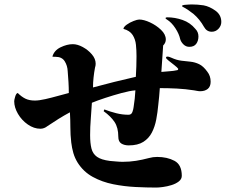

<svg xmlns="http://www.w3.org/2000/svg" viewBox="-20 -836 1040 865"><path d="M929 -468Q929 -446 916 -435.5Q903 -425 882 -425Q875 -425 868 -426.5Q861 -428 854 -429Q816 -435 777 -437Q738 -439 700 -439Q699 -420 697 -401Q695 -382 693 -363Q690 -330 684 -298Q678 -266 664.5 -239.5Q651 -213 626 -197Q601 -181 560 -181Q540 -181 526.5 -189.5Q513 -198 513 -220Q513 -261 496 -286.5Q479 -312 447 -335L450 -343Q476 -333 503.5 -326Q531 -319 559 -319Q572 -319 576.5 -331.5Q581 -344 582 -354Q585 -373 587 -391.5Q589 -410 590 -429Q565 -427 528 -417Q491 -407 454.5 -395Q418 -383 394 -373Q392 -337 389 -300.5Q386 -264 386 -227Q386 -191 392 -167Q398 -143 417 -129.5Q436 -116 475 -111Q489 -110 504 -108.5Q519 -107 533 -107Q564 -107 592.5 -111.5Q621 -116 651 -124Q669 -129 688 -129Q733 -129 766 -111.5Q799 -94 799 -44Q799 -29 785.5 -18.5Q772 -8 752.5 -2Q733 4 714 6.5Q695 9 684 9Q641 9 590.5 6.5Q540 4 490 -6Q440 -16 398 -39Q356 -62 330 -103Q317 -124 310.5 -146.5Q304 -169 301 -194Q297 -228 297 -262Q297 -296 295 -330Q269 -316 244 -300.5Q219 -285 194 -268Q179 -256 162 -256Q133 -256 105.5 -275Q78 -294 61 -323Q44 -352 44 -380Q44 -386 48.5 -401Q53 -416 60 -417Q77 -400 94.5 -391.5Q112 -383 137 -383Q156 -383 184.5 -389.5Q213 -396 241.5 -404Q270 -412 290 -417Q290 -442 288.5 -466.5Q287 -491 285 -515Q284 -540 271.5 -560Q259 -580 231 -580Q227 -580 223.5 -580Q220 -580 216 -581Q224 -609 253 -623Q282 -637 308 -637Q329 -637 353 -624Q377 -611 394 -591Q411 -571 411 -549Q411 -540 408 -531Q404 -510 401.5 -487Q399 -464 399 -442Q447 -455 495 -467Q543 -479 592 -490Q595 -537 595 -583Q595 -609 592.5 -634Q590 -659 577.5 -678.5Q565 -698 536 -706Q537 -715 551 -725Q565 -735 582 -741.5Q599 -748 607 -748Q628 -748 656 -735Q684 -722 705.5 -701.5Q727 -681 727 -658Q727 -643 715 -631Q713 -601 711 -571Q709 -541 707 -512Q725 -514 743 -515Q761 -516 779 -520Q783 -521 783 -526Q779 -532 765.5 -542.5Q752 -553 740 -562.5Q728 -572 728 -576Q728 -581 734 -581Q739 -581 743 -579.5Q747 -578 752 -576Q776 -565 797.5 -562.5Q819 -560 838.5 -558Q858 -556 877 -547Q896 -538 914 -513Q929 -494 929 -468ZM874 -672Q874 -652 864 -638.5Q854 -625 833 -625Q818 -625 807 -635.5Q796 -646 792 -659Q787 -683 770 -709Q753 -735 732 -748Q726 -751 726 -754Q726 -758 733 -758Q768 -758 802.5 -746Q837 -734 860 -706Q874 -692 874 -672ZM977 -737Q977 -720 964.5 -706.5Q952 -693 934 -693Q911 -693 899 -715Q880 -749 852 -773Q842 -781 829 -790Q816 -799 804 -805Q801 -806 800 -809Q801 -813 810.5 -814Q820 -815 830.5 -815.5Q841 -816 844 -816Q857 -816 870.5 -815Q884 -814 897 -812Q924 -807 950.5 -788Q977 -769 977 -737Z"/></svg>

Font: Kaisei Tokumin
Style: Bold
Weight: 700
Designer: Font-Kai, 金井和夫
Foundry: KAZUO KANAI
Version: Version 5.003